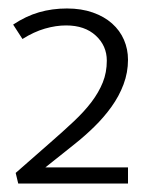

<svg xmlns="http://www.w3.org/2000/svg" viewBox="-20 -878 352 453"><path d="M136 -818Q112 -818 86 -810.5Q60 -803 33 -786L11 -820Q41 -840 72 -849Q103 -858 138 -858Q172 -858 199 -848.5Q226 -839 244.5 -822.5Q263 -806 272.5 -784Q282 -762 282 -737Q282 -707 271.5 -679Q261 -651 243 -626Q225 -601 202.5 -579Q180 -557 156 -538L87 -483H282V-445H23L17 -470L98 -541Q129 -568 154 -591.5Q179 -615 196 -637.5Q213 -660 222.5 -683.5Q232 -707 232 -735Q232 -770 206 -794Q180 -818 136 -818Z"/></svg>

Font: Mukta Vaani ExtraLight
Style: Regular
Weight: 275
Designer: Noopur Datye, Girish Dalvi, Yashodeep Gholap, Pallavi Karambelkar
Foundry: Ek Type
Version: Version 2.538;PS 1.000;hotconv 16.6.51;makeotf.lib2.5.65220;